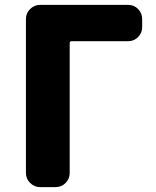

<svg xmlns="http://www.w3.org/2000/svg" viewBox="-20 -764 639 784"><path d="M143.6 0Q120.1 0 103 -17.1Q85.9 -34.2 85.9 -57.6V-686.5Q85.9 -710 103 -727.1Q120.1 -744.1 143.6 -744.1H502.9Q527.3 -744.1 543.9 -727.1Q560.5 -710 560.5 -686.5V-653.3Q560.5 -629.9 543.9 -612.8Q527.3 -595.7 502.9 -595.7H272.5Q264.6 -595.7 264.6 -588.9V-57.6Q264.6 -34.2 248 -17.1Q231.4 0 207 0Z"/></svg>

Font: Gen Jyuu Gothic Heavy
Style: Bold
Weight: 900
Designer: [Source Han Sans]
Ryoko NISHIZUKA  (kana & ideographs); Paul D. Hunt (Latin, Greek & Cyrillic); Wenlong ZHANG  (bopomofo
Version: Version 1.002.20150607